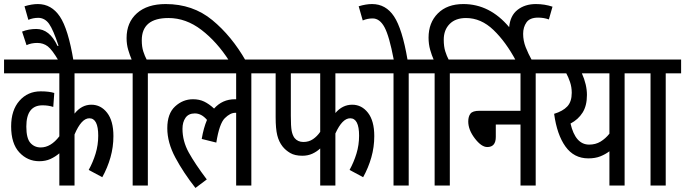

<svg xmlns="http://www.w3.org/2000/svg" viewBox="-20 -916 3383 948"><path d="M421 -332Q465 -332 465 -246Q465 -200 452 -157.5Q439 -115 418 -77L485 -41Q511 -88 525.5 -139Q540 -190 540 -244Q540 -319 509 -359Q478 -399 431 -399Q383 -399 348 -355V-554H583V-622H0V-554H273V-243Q231 -188 181 -188Q150 -188 130 -210.5Q110 -233 110 -291Q110 -396 190 -396Q219 -396 243 -388L248 -457Q222 -465 181 -465Q117 -465 76 -418.5Q35 -372 35 -292Q35 -207 75.5 -163.5Q116 -120 174 -120Q205 -120 229 -131Q253 -142 273 -159V0H348V-252Q382 -332 421 -332Z M343 -615Q317 -773 275.5 -834.5Q234 -896 167 -896Q137 -896 101 -885L120 -818Q143 -828 170 -828Q202 -827 222.5 -798Q243 -769 269 -690L264 -689Q225 -773 159 -773Q122 -773 89 -760L111 -693Q134 -704 164 -704Q194 -704 216 -687Q238 -670 270 -615Z M710 -554H786V-622H704Q695 -639 687.5 -662Q680 -685 680 -717Q680 -827 812 -827Q898 -827 974.5 -768.5Q1051 -710 1112 -615H1194Q1124 -738 1028 -817Q932 -896 798 -896Q707 -896 656 -850.5Q605 -805 605 -728Q605 -697 613 -670Q621 -643 630 -622H571V-554H635V0H710Z M1001 -30Q943 -107 912 -163Q881 -219 881 -280Q881 -313 896 -334.5Q911 -356 942 -356Q975 -356 1002 -324Q985 -284 976 -230L1048 -212Q1063 -306 1090 -332.5Q1117 -359 1141 -359Q1144 -359 1146 -359V0H1221V-554H1297V-622H774V-554H1146V-426Q1143 -426 1140 -426Q1078 -426 1037 -380Q1012 -403 988 -414.5Q964 -426 933 -426Q883 -426 844.5 -390.5Q806 -355 806 -283Q806 -212 846 -137.5Q886 -63 945 12Z M1478 -215Q1450 -215 1434 -235Q1424 -249 1420 -270.5Q1416 -292 1416 -344V-554H1561V-265Q1546 -243 1525.5 -229Q1505 -215 1478 -215ZM1709 -332Q1753 -332 1753 -246Q1753 -200 1740 -157.5Q1727 -115 1706 -77L1773 -41Q1799 -88 1813.5 -139Q1828 -190 1828 -244Q1828 -319 1797 -359Q1766 -399 1719 -399Q1671 -399 1636 -358V-554H1871V-622H1285V-554H1341V-337Q1341 -280 1349 -248Q1357 -216 1375 -193Q1390 -174 1413 -160.5Q1436 -147 1473 -147Q1500 -147 1522 -157Q1544 -167 1561 -183V0H1636V-257Q1670 -332 1709 -332Z M1998 0V-554H2074V-622H1992Q1966 -774 1925.5 -835Q1885 -896 1817 -896Q1787 -896 1751 -885L1771 -815Q1794 -825 1820 -825Q1855 -825 1878.5 -781.5Q1902 -738 1924 -622H1859V-554H1923V0Z M2201 -554H2277V-622H2195Q2186 -639 2178.5 -662.5Q2171 -686 2171 -720Q2171 -768 2200 -797.5Q2229 -827 2281 -827Q2355 -827 2416.5 -768Q2478 -709 2528 -615H2608Q2588 -651 2575.5 -683Q2563 -715 2563 -749Q2563 -782 2579.5 -805.5Q2596 -829 2637 -829Q2665 -829 2690 -820L2708 -883Q2669 -896 2626 -896Q2572 -896 2535.5 -867.5Q2499 -839 2494 -782Q2398 -896 2268 -896Q2188 -896 2142 -850Q2096 -804 2096 -730Q2096 -698 2104 -670Q2112 -642 2121 -622H2062V-554H2126V0H2201Z M2265 -554H2550V-369H2347Q2314 -369 2303 -355Q2292 -341 2292 -316Q2292 -275 2324.5 -232.5Q2357 -190 2386 -190Q2428 -190 2428 -240V-301H2550V0H2625V-554H2701V-622H2265Z M3064 0V-554H3140V-622H2689V-554H2776Q2786 -536 2794.5 -511Q2803 -486 2803 -458Q2803 -414 2781 -390.5Q2759 -367 2716 -354Q2730 -251 2772 -192.5Q2814 -134 2885 -134Q2919 -134 2944 -144Q2969 -154 2989 -169V0ZM2889 -202Q2821 -202 2797 -306Q2835 -326 2856.5 -360Q2878 -394 2878 -447Q2878 -498 2853 -554H2989V-256Q2970 -232 2945.5 -217Q2921 -202 2889 -202Z M3343 -554V-622H3128V-554H3192V0H3267V-554Z"/></svg>

Font: Noto Sans Devanagari Extra Condensed
Style: Regular
Weight: 400
Width: 2
Designer: Monotype Design Team
Foundry: Monotype Imaging Inc.
Version: 1.000